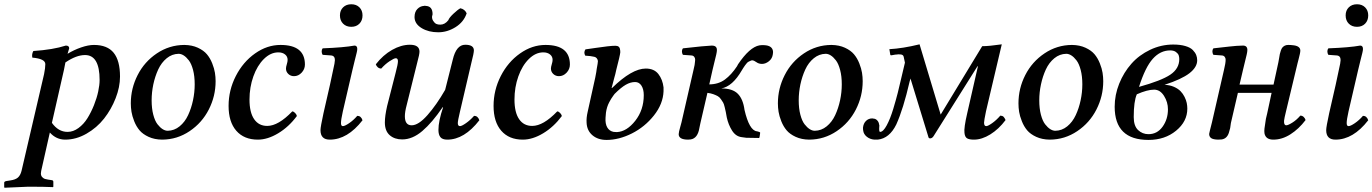

<svg xmlns="http://www.w3.org/2000/svg" viewBox="-38 -652 6505 910"><path d="M272 -356Q271.5 -352.5 269 -340.8Q266.6 -329.1 265.1 -320.8L208 -69.8Q238.3 -26.9 282.2 -26.9Q309.1 -26.9 334 -45.2Q358.9 -63.5 376.5 -91.8Q394 -120.1 407.5 -153.8Q420.9 -187.5 427.5 -218.5Q434.1 -249.5 434.1 -272.9Q434.1 -391.1 365.2 -391.1Q323.2 -391.1 272 -356ZM198.2 -23.9 157.2 158.2Q155.8 165.5 155.8 169.9Q155.8 181.2 162.4 187.7Q168.9 194.3 174.8 196Q180.7 197.8 189.9 199.2L209 202.1Q214.8 203.6 214.8 210V232.9L212.9 234.9Q173.8 232.9 96.2 232.9L-16.1 237.8L-18.1 235.8V213.9Q-18.1 208 -7.8 206.1L11.2 203.1Q35.2 199.7 46.9 189.5Q58.6 179.2 64 158.2L170.9 -300.8Q176.8 -330.6 176.8 -348.1Q176.8 -373.5 115.2 -378.9Q111.8 -395.5 120.1 -410.2Q213.9 -416.5 273.9 -436Q290 -436 290 -422.9Q289.6 -420.9 286.4 -411.1Q283.2 -401.4 282.2 -397Q312.5 -415.5 346.4 -427.2Q380.4 -439 407.2 -439Q470.7 -439 500.7 -401.9Q530.8 -364.7 530.8 -289.1Q530.8 -239.3 510 -186.3Q489.3 -133.3 455.1 -89.8Q420.9 -46.4 371.8 -18.3Q322.8 9.8 271 9.8Q228.5 9.8 198.2 -23.9Z M808.6 -397Q777.3 -396.5 752.2 -376Q727.1 -355.5 711.9 -322.8Q696.8 -290 688.7 -252.2Q680.7 -214.4 680.7 -176.8Q680.7 -137.7 688.5 -108.2Q696.3 -78.6 708.5 -63Q720.7 -47.4 732.9 -39.8Q745.1 -32.2 756.8 -32.2Q788.1 -32.7 813.2 -53.2Q838.4 -73.7 853.5 -106.2Q868.7 -138.7 876.7 -176.5Q884.8 -214.4 884.8 -252Q884.8 -291 877 -320.6Q869.1 -350.1 856.9 -366Q844.7 -381.8 832.5 -389.4Q820.3 -397 808.6 -397ZM731 9.8H730Q693.8 9.3 666.3 -3.4Q638.7 -16.1 623.3 -34.4Q607.9 -52.7 598.1 -77.4Q588.4 -102.1 585.2 -122.1Q582 -142.1 582 -162.1Q582 -232.9 614.3 -296.1Q646.5 -359.4 705.3 -398.9Q764.2 -438.5 835 -439H835.9Q872.1 -438.5 899.7 -425.8Q927.2 -413.1 942.6 -394.8Q958 -376.5 967.8 -351.8Q977.5 -327.1 980.7 -307.1Q983.9 -287.1 983.9 -267.1Q983.9 -196.3 951.7 -133.1Q919.4 -69.8 860.6 -30.3Q801.8 9.3 731 9.8Z M1369.1 -102.1Q1330.6 -50.3 1280.5 -20.3Q1230.5 9.8 1184.1 9.8Q1118.7 9.8 1082 -32.2Q1045.4 -74.2 1045.4 -149.9Q1045.4 -224.6 1079.6 -291.5Q1113.8 -358.4 1170.9 -398.7Q1228 -439 1291.5 -439Q1407.2 -439 1407.2 -346.2Q1407.2 -324.2 1391.6 -307.6Q1376 -291 1355.5 -291Q1339.4 -291 1328.4 -301.5Q1317.4 -312 1317.4 -327.1Q1317.4 -334.5 1321.3 -347.2Q1325.2 -359.9 1325.2 -368.2Q1325.2 -384.3 1313 -394Q1300.8 -403.8 1281.2 -403.8Q1244.6 -403.8 1212.9 -372.6Q1181.2 -341.3 1162.8 -289.8Q1144.5 -238.3 1144.5 -180.2Q1144.5 -119.1 1166.5 -87.2Q1188.5 -55.2 1228.5 -55.2Q1281.2 -55.2 1347.2 -124Q1353.5 -124 1360.6 -116.7Q1367.7 -109.4 1369.1 -102.1Z M1632.3 -319.8 1586.9 -124Q1578.1 -84.5 1578.1 -68.8Q1578.1 -54.2 1586.9 -54.2Q1596.2 -54.2 1616.7 -68.1Q1637.2 -82 1655.3 -103Q1673.3 -103 1680.2 -82Q1608.9 9.8 1524.9 9.8Q1481 9.8 1481 -35.2Q1481 -50.3 1495.1 -115.2L1525.9 -250L1541 -320.8Q1549.3 -356 1549.3 -367.2Q1549.3 -387.7 1531.2 -389.2L1491.2 -392.1Q1486.8 -398.9 1486.6 -407.7Q1486.3 -416.5 1491.2 -422.9Q1592.3 -426.8 1642.1 -436Q1655.3 -436 1655.3 -419.9Q1655.3 -413.1 1652.3 -401.1Q1649.4 -389.2 1643.3 -365.2Q1637.2 -341.3 1632.3 -319.8ZM1573.2 -579.1Q1573.2 -602.5 1588.1 -617.2Q1603 -631.8 1627 -631.8Q1650.9 -631.8 1665.5 -617.2Q1680.2 -602.5 1680.2 -579.1Q1680.2 -554.7 1665.5 -539.8Q1650.9 -524.9 1627 -524.9Q1603 -524.9 1588.1 -539.8Q1573.2 -554.7 1573.2 -579.1Z M2062 -143.1 2060.1 -144Q2010.3 -70.8 1963.6 -31Q1917 8.8 1868.2 8.8Q1832 8.8 1809.1 -11.2Q1786.1 -31.2 1786.1 -71.8Q1786.1 -102.5 1796.9 -149.9L1836.9 -306.2Q1848.1 -348.1 1848.1 -361.8Q1848.1 -376 1837.9 -376Q1829.6 -376 1808.3 -361.8Q1787.1 -347.7 1769 -327.1Q1759.3 -327.1 1752.4 -333.3Q1745.6 -339.4 1743.2 -347.2Q1777.3 -391.1 1820.3 -415.5Q1863.3 -439.9 1904.8 -439.9Q1950.2 -439.9 1950.2 -407.2Q1950.2 -394.5 1939.9 -356.9L1889.2 -152.8Q1880.9 -121.6 1880.9 -101.1Q1880.9 -58.1 1913.1 -58.1Q1945.3 -58.1 1988 -106.4Q2030.8 -154.8 2071.8 -226.1L2107.9 -369.1Q2124.5 -439.9 2167 -439.9Q2208 -439.9 2208 -413.1Q2208 -400.4 2195.8 -353L2142.1 -123Q2131.8 -79.6 2131.8 -68.8Q2131.8 -54.2 2142.1 -54.2Q2150.4 -54.2 2170.7 -68.4Q2190.9 -82.5 2209 -103Q2227.1 -103 2233.9 -82Q2162.6 9.8 2082 9.8Q2058.6 9.8 2049.3 -2Q2040 -13.7 2040 -36.1Q2040 -78.1 2062 -143.1ZM2039.1 -499Q1993.7 -499 1961.2 -518.3Q1928.7 -537.6 1926.8 -567.9V-573.2Q1927.2 -596.2 1940.4 -609.6Q1953.6 -623 1971.2 -624Q1975.6 -625.5 1980 -624Q2012.2 -622.6 2012.2 -585Q2012.2 -583 2011.7 -581.5Q2011.2 -580.1 2010.7 -578.1Q2010.3 -576.2 2009.8 -574.2Q2008.3 -560.1 2019 -547.9Q2026.9 -535.2 2048.8 -535.2Q2070.3 -535.2 2086.9 -556.2Q2090.3 -567.4 2111.3 -587.2Q2132.3 -606.9 2144 -612.8Q2165 -608.4 2173.8 -588.9Q2160.2 -547.9 2121.1 -523.4Q2082 -499 2039.1 -499Z M2625 -102.1Q2586.4 -50.3 2536.4 -20.3Q2486.3 9.8 2439.9 9.8Q2374.5 9.8 2337.9 -32.2Q2301.3 -74.2 2301.3 -149.9Q2301.3 -224.6 2335.4 -291.5Q2369.6 -358.4 2426.8 -398.7Q2483.9 -439 2547.4 -439Q2663.1 -439 2663.1 -346.2Q2663.1 -324.2 2647.5 -307.6Q2631.8 -291 2611.3 -291Q2595.2 -291 2584.2 -301.5Q2573.2 -312 2573.2 -327.1Q2573.2 -334.5 2577.1 -347.2Q2581.1 -359.9 2581.1 -368.2Q2581.1 -384.3 2568.8 -394Q2556.6 -403.8 2537.1 -403.8Q2500.5 -403.8 2468.8 -372.6Q2437 -341.3 2418.7 -289.8Q2400.4 -238.3 2400.4 -180.2Q2400.4 -119.1 2422.4 -87.2Q2444.3 -55.2 2484.4 -55.2Q2537.1 -55.2 2603 -124Q2609.4 -124 2616.5 -116.7Q2623.5 -109.4 2625 -102.1Z M2875 -207Q2874 -205.6 2868.2 -197.8Q2862.3 -189.9 2858.4 -183.3Q2854.5 -176.8 2849.1 -166.7Q2843.8 -156.7 2839.8 -144.3Q2835.9 -131.8 2834 -118.2Q2834 -114.3 2833 -106.2Q2832 -98.1 2832 -94.2Q2830.1 -65.4 2840.1 -48.1Q2850.1 -30.8 2870.1 -26.9Q2875 -25.9 2885.7 -25.9Q2932.6 -28.3 2972.9 -79.6Q3013.2 -130.9 3013.2 -201.2Q3013.2 -229 3002.2 -246.1Q2991.2 -263.2 2972.2 -263.2Q2950.2 -263.2 2927.7 -250.2Q2905.3 -237.3 2875 -207ZM2874 -285.2 2860.8 -234.9H2862.8Q2957 -327.1 3022.9 -327.1Q3062 -327.1 3082.3 -301.3Q3102.5 -275.4 3106.9 -237.8V-219.2Q3104.5 -159.2 3061.3 -104.7Q3018.1 -50.3 2956.8 -19.5Q2895.5 11.2 2836.9 11.2Q2795.9 11.2 2769.8 -11Q2743.7 -33.2 2742.2 -70.8Q2740.7 -93.3 2747.1 -121.1L2783.2 -284.2Q2789.6 -316.4 2790 -324.2Q2795.9 -355.5 2795.9 -362.8Q2794.9 -370.1 2790.5 -375.7Q2786.1 -381.3 2778.8 -382.8Q2763.2 -386.7 2735.8 -388.2Q2727.1 -403.8 2736.8 -418Q2751 -419.9 2784.2 -424.8Q2817.4 -429.7 2840.8 -432.4Q2864.3 -435.1 2878.9 -435.1Q2899.4 -435.1 2900.9 -416Q2901.9 -413.1 2901.9 -403.8Q2900.4 -388.2 2882.8 -320.8Q2881.8 -313.5 2878.2 -300.3Q2874.5 -287.1 2874 -285.2Z M3573.7 -349.1Q3558.1 -349.1 3546.9 -357.4Q3535.6 -365.7 3526.9 -366.2Q3523.4 -366.2 3516.6 -362.8Q3512.2 -361.3 3508.1 -358.6Q3503.9 -356 3499.8 -350.6Q3495.6 -345.2 3492.9 -341.8Q3490.2 -338.4 3485.1 -330.3Q3480 -322.3 3478 -318.8Q3433.6 -242.2 3380.9 -232.9Q3433.6 -232.9 3458.7 -207.8Q3483.9 -182.6 3490.7 -130.9Q3513.2 -34.2 3548.8 -29.8L3553.7 -28.8Q3564 -26.4 3564.9 -22.9Q3564.5 -21.5 3563.7 -13.9Q3563 -6.3 3562 -2.9Q3561.5 -2 3561 -0.2Q3560.5 1.5 3560.1 2L3499 1Q3487.3 -0.5 3477.1 -2Q3449.2 -5.4 3431.6 -33.2Q3414.1 -61 3406.7 -95.2Q3403.3 -114.3 3401.9 -121.6Q3400.4 -128.9 3396.7 -144.3Q3393.1 -159.7 3389.4 -165.8Q3385.7 -171.9 3378.9 -181.9Q3372.1 -191.9 3363.5 -196.5Q3355 -201.2 3342.8 -205.6Q3330.6 -210 3314.9 -211.9L3281.7 -68.8Q3280.8 -64.9 3279.3 -57.4Q3277.8 -49.8 3276.9 -45.9Q3269 3.4 3235.8 8.8Q3231.9 9.8 3223.6 9.8Q3178.7 9.8 3178.7 -16.1Q3178.7 -21 3180.7 -29.8Q3182.6 -38.6 3186.5 -52Q3190.4 -65.4 3191.9 -71.8L3249 -320.8Q3255.9 -348.6 3255.9 -358.9Q3256.8 -362.8 3256.8 -369.1Q3256.8 -377 3252.2 -382.8Q3247.6 -388.7 3238.8 -389.2L3198.7 -392.1Q3194.3 -398.9 3194.1 -407.7Q3193.8 -416.5 3198.7 -422.9Q3306.2 -435.1 3335.9 -436Q3341.8 -436 3344.7 -435.1Q3359.9 -432.1 3359.9 -415Q3359.9 -407.2 3356.7 -393.3Q3353.5 -379.4 3347.7 -356.2Q3341.8 -333 3338.9 -319.8L3323.7 -252Q3367.2 -252.4 3397.9 -275.1Q3428.7 -297.9 3455.1 -337.9Q3458.5 -343.3 3460 -347.2Q3514.6 -428.2 3561 -437Q3575.2 -439 3583 -438Q3624.5 -436.5 3626 -405.8Q3626 -398.9 3625 -395Q3622.1 -374 3606.2 -361.6Q3590.3 -349.1 3573.7 -349.1Z M3875.5 -397Q3844.2 -396.5 3819.1 -376Q3793.9 -355.5 3778.8 -322.8Q3763.7 -290 3755.6 -252.2Q3747.6 -214.4 3747.6 -176.8Q3747.6 -137.7 3755.4 -108.2Q3763.2 -78.6 3775.4 -63Q3787.6 -47.4 3799.8 -39.8Q3812 -32.2 3823.7 -32.2Q3855 -32.7 3880.1 -53.2Q3905.3 -73.7 3920.4 -106.2Q3935.5 -138.7 3943.6 -176.5Q3951.7 -214.4 3951.7 -252Q3951.7 -291 3943.8 -320.6Q3936 -350.1 3923.8 -366Q3911.6 -381.8 3899.4 -389.4Q3887.2 -397 3875.5 -397ZM3797.9 9.8H3796.9Q3760.7 9.3 3733.2 -3.4Q3705.6 -16.1 3690.2 -34.4Q3674.8 -52.7 3665 -77.4Q3655.3 -102.1 3652.1 -122.1Q3648.9 -142.1 3648.9 -162.1Q3648.9 -232.9 3681.2 -296.1Q3713.4 -359.4 3772.2 -398.9Q3831.1 -438.5 3901.9 -439H3902.8Q3939 -438.5 3966.6 -425.8Q3994.1 -413.1 4009.5 -394.8Q4024.9 -376.5 4034.7 -351.8Q4044.4 -327.1 4047.6 -307.1Q4050.8 -287.1 4050.8 -267.1Q4050.8 -196.3 4018.6 -133.1Q3986.3 -69.8 3927.5 -30.3Q3868.7 9.3 3797.9 9.8Z M4133.3 -26.9Q4147.9 -26.9 4164.8 -58.1Q4181.6 -89.4 4195.6 -135.7Q4209.5 -182.1 4217 -211.9Q4224.6 -241.7 4229 -262.2Q4230 -267.1 4251 -355L4245.1 -382.8Q4243.2 -392.1 4232.2 -393.8Q4221.2 -395.5 4207 -393.1H4205.1L4188 -390.1Q4181.2 -388.7 4181.2 -395L4177.2 -418.9Q4240.7 -422.4 4320.3 -441.9L4420.4 -108.9L4617.2 -433.1Q4649.4 -433.1 4710 -441.9L4635.3 -125Q4626 -79.6 4626 -70.8Q4626 -54.2 4636.2 -54.2Q4644.5 -54.2 4664.6 -68.4Q4684.6 -82.5 4703.1 -104Q4713.4 -103.5 4718.5 -98.4Q4723.6 -93.3 4728 -83Q4695.8 -40 4655.8 -15.1Q4615.7 9.8 4578.1 9.8Q4556.2 9.8 4545.7 3.7Q4535.2 -2.4 4533.2 -22Q4529.8 -44.9 4546.4 -116.2L4597.2 -338.9L4594.2 -336.9L4386.2 -5.9Q4379.4 3.9 4370.1 3.9Q4362.8 3.9 4361.3 -5.9L4277.3 -279.8L4273.4 -266.1Q4243.2 -135.3 4210 -62Q4177.7 3.9 4122.1 9.8H4106.4Q4085.4 8.3 4070.3 -3.9Q4055.2 -16.1 4053.2 -33.2Q4052.2 -37.1 4052.2 -46.9Q4054.2 -66.9 4066.4 -78.9Q4078.6 -90.8 4096.2 -90.8Q4097.2 -90.8 4099.1 -90.3Q4101.1 -89.8 4102.1 -89.8Q4112.3 -89.4 4119.6 -81.5Q4127 -73.7 4128.4 -63Q4130.9 -55.7 4129.4 -51.8Q4127.4 -26.9 4133.3 -26.9Z M5015.6 -397Q4984.4 -396.5 4959.2 -376Q4934.1 -355.5 4918.9 -322.8Q4903.8 -290 4895.8 -252.2Q4887.7 -214.4 4887.7 -176.8Q4887.7 -137.7 4895.5 -108.2Q4903.3 -78.6 4915.5 -63Q4927.7 -47.4 4939.9 -39.8Q4952.1 -32.2 4963.9 -32.2Q4995.1 -32.7 5020.3 -53.2Q5045.4 -73.7 5060.5 -106.2Q5075.7 -138.7 5083.7 -176.5Q5091.8 -214.4 5091.8 -252Q5091.8 -291 5084 -320.6Q5076.2 -350.1 5064 -366Q5051.8 -381.8 5039.6 -389.4Q5027.3 -397 5015.6 -397ZM4938 9.8H4937Q4900.9 9.3 4873.3 -3.4Q4845.7 -16.1 4830.3 -34.4Q4814.9 -52.7 4805.2 -77.4Q4795.4 -102.1 4792.2 -122.1Q4789.1 -142.1 4789.1 -162.1Q4789.1 -232.9 4821.3 -296.1Q4853.5 -359.4 4912.4 -398.9Q4971.2 -438.5 5042 -439H5043Q5079.1 -438.5 5106.7 -425.8Q5134.3 -413.1 5149.7 -394.8Q5165 -376.5 5174.8 -351.8Q5184.6 -327.1 5187.7 -307.1Q5190.9 -287.1 5190.9 -267.1Q5190.9 -196.3 5158.7 -133.1Q5126.5 -69.8 5067.6 -30.3Q5008.8 9.3 4938 9.8Z M5497.6 -133.8Q5497.6 -168 5479 -197.5Q5460.4 -227.1 5432.1 -227.1Q5399.9 -227.1 5350.1 -205.1Q5335.4 -171.9 5335.4 -97.2Q5335.4 -55.2 5356 -35.6Q5376.5 -16.1 5405.3 -16.1Q5446.8 -16.1 5472.2 -51.5Q5497.6 -86.9 5497.6 -133.8ZM5551.3 -372.1Q5551.3 -381.3 5548.6 -389.6Q5545.9 -397.9 5535.6 -405.5Q5525.4 -413.1 5508.3 -413.1Q5461.4 -413.1 5425.8 -373.3Q5390.1 -333.5 5360.4 -240.2Q5466.3 -269.5 5508.8 -298.1Q5551.3 -326.7 5551.3 -372.1ZM5522.5 -440.9Q5556.2 -440.9 5580.1 -433.8Q5604 -426.8 5615.5 -414.8Q5627 -402.8 5631.6 -391.1Q5636.2 -379.4 5636.2 -366.2Q5636.2 -333.5 5599.4 -304.9Q5562.5 -276.4 5481.4 -250Q5506.3 -249 5525.9 -240.5Q5545.4 -231.9 5557.1 -220Q5568.8 -208 5576.4 -192.6Q5584 -177.2 5586.7 -163.8Q5589.4 -150.4 5589.4 -137.2Q5589.4 -76.2 5536.1 -32.5Q5482.9 11.2 5405.3 11.2Q5245.1 11.2 5245.1 -146Q5245.1 -202.1 5266.6 -255.6Q5288.1 -309.1 5324.5 -350.1Q5360.8 -391.1 5413.1 -416Q5465.3 -440.9 5522.5 -440.9Z M5706.1 -71.8 5763.2 -320.8Q5771 -352.5 5771 -369.1Q5771 -377 5766.4 -382.8Q5761.7 -388.7 5752.9 -389.2L5712.9 -392.1Q5708.5 -398.9 5708.3 -407.7Q5708 -416.5 5712.9 -422.9Q5725.6 -424.3 5751.2 -427.2Q5776.9 -430.2 5790.5 -431.6Q5804.2 -433.1 5822.3 -434.6Q5840.3 -436 5853 -436Q5874 -436 5874 -415Q5874 -407.2 5870.8 -393.3Q5867.7 -379.4 5861.8 -356.2Q5856 -333 5853 -319.8L5836.9 -251H5998L6021 -356.9Q6022.5 -363.3 6024.4 -376Q6026.4 -388.7 6027.8 -395.5Q6029.3 -402.3 6032.5 -411.9Q6035.6 -421.4 6039.8 -426.5Q6043.9 -431.6 6050.8 -435.3Q6057.6 -439 6066.9 -439Q6082 -439 6085.9 -438Q6125 -435.5 6125 -412.1Q6125 -406.7 6122.8 -396.2Q6120.6 -385.7 6116.9 -371.8Q6113.3 -357.9 6111.8 -352.1L6057.1 -124Q6049.3 -92.3 6047.9 -80.1V-71.8Q6049.3 -58.1 6058.1 -58.1Q6066.9 -58.1 6086.9 -70.6Q6106.9 -83 6125 -104Q6134.3 -104 6140.9 -97.7Q6147.5 -91.3 6149.9 -83Q6117.7 -40.5 6078.1 -15.4Q6038.6 9.8 5997.1 9.8Q5960.9 9.8 5955.1 -20Q5953.6 -30.3 5955.1 -43Q5956.1 -53.7 5961.9 -88.9Q5962.9 -92.8 5964.8 -101.3Q5966.8 -109.9 5967.8 -113.8L5988.8 -211.9H5829.1L5795.9 -68.8Q5794.4 -54.7 5792.5 -44.9Q5790.5 -35.2 5786.1 -22Q5781.7 -8.8 5773.4 -1Q5765.1 6.8 5752.9 8.8Q5750 8.8 5744.4 9.3Q5738.8 9.8 5735.8 9.8Q5711.4 9.3 5702.1 2.4Q5692.9 -4.4 5692.9 -17.1Q5692.9 -20.5 5706.1 -71.8Z M6398.9 -319.8 6353.5 -124Q6344.7 -84.5 6344.7 -68.8Q6344.7 -54.2 6353.5 -54.2Q6362.8 -54.2 6383.3 -68.1Q6403.8 -82 6421.9 -103Q6439.9 -103 6446.8 -82Q6375.5 9.8 6291.5 9.8Q6247.6 9.8 6247.6 -35.2Q6247.6 -50.3 6261.7 -115.2L6292.5 -250L6307.6 -320.8Q6315.9 -356 6315.9 -367.2Q6315.9 -387.7 6297.9 -389.2L6257.8 -392.1Q6253.4 -398.9 6253.2 -407.7Q6252.9 -416.5 6257.8 -422.9Q6358.9 -426.8 6408.7 -436Q6421.9 -436 6421.9 -419.9Q6421.9 -413.1 6418.9 -401.1Q6416 -389.2 6409.9 -365.2Q6403.8 -341.3 6398.9 -319.8ZM6339.8 -579.1Q6339.8 -602.5 6354.7 -617.2Q6369.6 -631.8 6393.6 -631.8Q6417.5 -631.8 6432.1 -617.2Q6446.8 -602.5 6446.8 -579.1Q6446.8 -554.7 6432.1 -539.8Q6417.5 -524.9 6393.6 -524.9Q6369.6 -524.9 6354.7 -539.8Q6339.8 -554.7 6339.8 -579.1Z"/></svg>

Font: Common Serif Medium
Style: Italic
Weight: 500
Italic angle: -12°
Designer: Philipp H. Poll, Khaled Hosny
Foundry: Stefan Peev, Context Ltd.
Version: Version 1.026